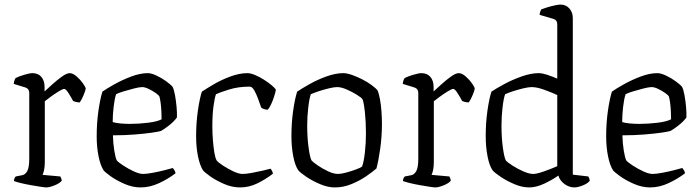

<svg xmlns="http://www.w3.org/2000/svg" viewBox="-20 -820 3056 840"><path d="M183 0Q176 0 157 -3Q138 -6 115 -10Q92 -14 71.5 -19Q51 -24 41 -28Q41 -35 43.5 -40Q46 -45 49 -48L75 -53Q90 -55 99 -71Q108 -87 108 -126V-414Q108 -431 92 -437L40 -453Q41 -462 43.5 -469Q46 -476 49 -479Q63 -486 86.5 -493Q110 -500 122 -500Q147 -500 161 -483.5Q175 -467 175 -440V-420Q188 -432 209 -451Q230 -470 251 -485Q272 -500 285 -500Q299 -500 315.5 -485.5Q332 -471 343.5 -454.5Q355 -438 355 -432Q354 -424 346 -404.5Q338 -385 329 -372Q320 -372 312 -374Q304 -376 300 -378Q291 -395 279.5 -413Q268 -431 261 -431Q254 -431 235.5 -419.5Q217 -408 199.5 -395Q182 -382 176 -377V-111Q176 -89 172.5 -74.5Q169 -60 166 -55L244 -48Q245 -45 247.5 -40Q250 -35 250 -29Q241 -18 218.5 -9Q196 0 183 0Z M595 0Q560 0 524.5 -15.5Q489 -31 464 -49Q439 -67 433 -75Q419 -97 411 -137Q403 -177 403 -223Q403 -282 410.5 -334.5Q418 -387 428 -419Q446 -432 480 -451Q514 -470 553.5 -485Q593 -500 627 -500Q642 -500 664.5 -489.5Q687 -479 707 -464.5Q727 -450 735 -440Q741 -429 745.5 -404.5Q750 -380 752.5 -352.5Q755 -325 754 -306Q741 -288 718.5 -270.5Q696 -253 684 -247Q675 -244 644 -239.5Q613 -235 568.5 -231.5Q524 -228 474 -228Q475 -192 480 -161Q485 -130 491 -118Q499 -109 520.5 -95Q542 -81 566 -70Q590 -59 606 -59Q621 -59 648 -64Q675 -69 700.5 -75.5Q726 -82 736 -85Q739 -82 743 -75.5Q747 -69 748 -62Q717 -38 676.5 -19Q636 0 595 0ZM548 -278Q587 -278 627.5 -283Q668 -288 687 -298Q687 -313 686 -333.5Q685 -354 682.5 -372Q680 -390 677 -399Q674 -404 660.5 -413.5Q647 -423 630.5 -431Q614 -439 602 -439Q590 -439 566.5 -433Q543 -427 520 -420Q497 -413 488 -408Q481 -387 477 -351.5Q473 -316 473 -286Q485 -282 506 -280Q527 -278 548 -278Z M1030 0Q995 0 959.5 -15.5Q924 -31 899 -49Q874 -67 868 -75Q854 -97 846 -137Q838 -177 838 -223Q838 -282 845.5 -334.5Q853 -387 863 -419Q881 -431 914 -450.5Q947 -470 987 -485Q1027 -500 1063 -500Q1076 -500 1095.5 -492Q1115 -484 1134.5 -471.5Q1154 -459 1168.5 -447Q1183 -435 1187 -427Q1185 -416 1179.5 -398.5Q1174 -381 1166.5 -364.5Q1159 -348 1151 -340Q1142 -340 1134.5 -343Q1127 -346 1123 -349Q1117 -365 1109.5 -386.5Q1102 -408 1092.5 -424.5Q1083 -441 1073 -441Q1022 -441 981 -428Q940 -415 925 -408Q919 -392 914 -355Q909 -318 909 -267Q909 -237 911.5 -206Q914 -175 918 -151.5Q922 -128 928 -118Q935 -109 956.5 -95Q978 -81 1001.5 -70Q1025 -59 1041 -59Q1056 -59 1081 -63.5Q1106 -68 1129.5 -73.5Q1153 -79 1164 -82Q1166 -79 1169.5 -73.5Q1173 -68 1174 -60Q1143 -36 1106.5 -18Q1070 0 1030 0Z M1445 0Q1414 0 1380 -14.5Q1346 -29 1319.5 -47Q1293 -65 1285 -75Q1271 -95 1263 -136Q1255 -177 1255 -225Q1255 -283 1262.5 -335.5Q1270 -388 1280 -419Q1299 -432 1333.5 -451.5Q1368 -471 1408 -485.5Q1448 -500 1482 -500Q1498 -500 1520.5 -492Q1543 -484 1565.5 -472.5Q1588 -461 1605.5 -448Q1623 -435 1631 -426Q1638 -411 1642.5 -385.5Q1647 -360 1649 -331.5Q1651 -303 1651 -278Q1651 -223 1643.5 -170Q1636 -117 1627 -83Q1610 -68 1581.5 -48.5Q1553 -29 1517.5 -14.5Q1482 0 1445 0ZM1459 -59Q1472 -59 1494.5 -65Q1517 -71 1537 -78.5Q1557 -86 1564 -91Q1572 -113 1576.5 -154Q1581 -195 1581 -237Q1581 -285 1576.5 -328Q1572 -371 1566 -386Q1561 -393 1541 -405.5Q1521 -418 1497 -428.5Q1473 -439 1455 -439Q1442 -439 1419 -433.5Q1396 -428 1373.5 -420.5Q1351 -413 1340 -408Q1333 -389 1328.5 -349Q1324 -309 1324 -271Q1324 -218 1330 -174.5Q1336 -131 1343 -118Q1350 -110 1370.5 -96Q1391 -82 1415.5 -70.5Q1440 -59 1459 -59Z M1885 0Q1878 0 1859 -3Q1840 -6 1817 -10Q1794 -14 1773.5 -19Q1753 -24 1743 -28Q1743 -35 1745.5 -40Q1748 -45 1751 -48L1777 -53Q1792 -55 1801 -71Q1810 -87 1810 -126V-414Q1810 -431 1794 -437L1742 -453Q1743 -462 1745.5 -469Q1748 -476 1751 -479Q1765 -486 1788.5 -493Q1812 -500 1824 -500Q1849 -500 1863 -483.5Q1877 -467 1877 -440V-420Q1890 -432 1911 -451Q1932 -470 1953 -485Q1974 -500 1987 -500Q2001 -500 2017.5 -485.5Q2034 -471 2045.5 -454.5Q2057 -438 2057 -432Q2056 -424 2048 -404.5Q2040 -385 2031 -372Q2022 -372 2014 -374Q2006 -376 2002 -378Q1993 -395 1981.5 -413Q1970 -431 1963 -431Q1956 -431 1937.5 -419.5Q1919 -408 1901.5 -395Q1884 -382 1878 -377V-111Q1878 -89 1874.5 -74.5Q1871 -60 1868 -55L1946 -48Q1947 -45 1949.5 -40Q1952 -35 1952 -29Q1943 -18 1920.5 -9Q1898 0 1885 0Z M2295 0Q2264 0 2230 -14.5Q2196 -29 2169.5 -47Q2143 -65 2135 -75Q2121 -95 2113 -136Q2105 -177 2105 -225Q2105 -283 2112.5 -335.5Q2120 -388 2130 -419Q2149 -432 2185 -451.5Q2221 -471 2262 -485.5Q2303 -500 2337 -500Q2352 -500 2373.5 -493Q2395 -486 2418 -476V-714Q2418 -732 2402 -737L2341 -755Q2341 -762 2343.5 -769Q2346 -776 2348 -779Q2358 -783 2374.5 -788Q2391 -793 2407.5 -796.5Q2424 -800 2432 -800Q2456 -800 2471 -783Q2486 -766 2486 -741V-56L2554 -48Q2555 -46 2557.5 -40.5Q2560 -35 2560 -29Q2551 -17 2529 -8.5Q2507 0 2493 0Q2470 0 2449.5 -15Q2429 -30 2423 -52Q2396 -33 2361 -16.5Q2326 0 2295 0ZM2313 -59Q2328 -59 2359.5 -70Q2391 -81 2418 -93V-404Q2395 -415 2362 -427Q2329 -439 2306 -439Q2293 -439 2269.5 -433.5Q2246 -428 2223.5 -420.5Q2201 -413 2190 -408Q2183 -389 2178.5 -349Q2174 -309 2174 -271Q2174 -218 2180 -174.5Q2186 -131 2193 -118Q2200 -110 2221.5 -96Q2243 -82 2269 -70.5Q2295 -59 2313 -59Z M2824 0Q2789 0 2753.5 -15.5Q2718 -31 2693 -49Q2668 -67 2662 -75Q2648 -97 2640 -137Q2632 -177 2632 -223Q2632 -282 2639.5 -334.5Q2647 -387 2657 -419Q2675 -432 2709 -451Q2743 -470 2782.5 -485Q2822 -500 2856 -500Q2871 -500 2893.5 -489.5Q2916 -479 2936 -464.5Q2956 -450 2964 -440Q2970 -429 2974.5 -404.5Q2979 -380 2981.5 -352.5Q2984 -325 2983 -306Q2970 -288 2947.5 -270.5Q2925 -253 2913 -247Q2904 -244 2873 -239.5Q2842 -235 2797.5 -231.5Q2753 -228 2703 -228Q2704 -192 2709 -161Q2714 -130 2720 -118Q2728 -109 2749.5 -95Q2771 -81 2795 -70Q2819 -59 2835 -59Q2850 -59 2877 -64Q2904 -69 2929.5 -75.5Q2955 -82 2965 -85Q2968 -82 2972 -75.5Q2976 -69 2977 -62Q2946 -38 2905.5 -19Q2865 0 2824 0ZM2777 -278Q2816 -278 2856.5 -283Q2897 -288 2916 -298Q2916 -313 2915 -333.5Q2914 -354 2911.5 -372Q2909 -390 2906 -399Q2903 -404 2889.5 -413.5Q2876 -423 2859.5 -431Q2843 -439 2831 -439Q2819 -439 2795.5 -433Q2772 -427 2749 -420Q2726 -413 2717 -408Q2710 -387 2706 -351.5Q2702 -316 2702 -286Q2714 -282 2735 -280Q2756 -278 2777 -278Z"/></svg>

Font: Texturina 72pt Light
Style: Regular
Weight: 300
Designer: Guillermo Torres Carreño
Foundry: Omnibus-Type
Version: Version 1.002; ttfautohint (v1.8.3)